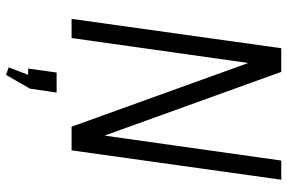

<svg xmlns="http://www.w3.org/2000/svg" viewBox="-179 -561 959 641"><g transform="rotate(90 300.5 -240.5)"><path d="M580 -700 482 0H403L191 -588H190L107 0H43L141 -700H220L432 -112H433L516 -700ZM289 50 276 139 230 219 205 210 248 97 271 145H209L222 50Z"/></g></svg>

Font: Pathway Extreme SemiCondensed ExtraLight
Style: Italic
Weight: 250
Width: 4
Italic angle: -8°
Version: Version 1.001;gftools[0.9.26]